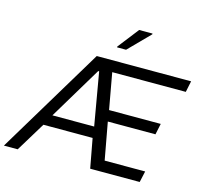

<svg xmlns="http://www.w3.org/2000/svg" viewBox="-150 -1054 1272 1195"><g transform="rotate(15 486.0 -456.5)"><path d="M-25 0 389 -688H997L982 -616H508L550 -383H883L868 -312H561L605 -72H866L850 0H531L496 -189H179L64 0ZM218 -260H487L428 -600H422ZM497 -773V-778L602 -913H688V-908L555 -773Z"/></g></svg>

Font: Saira
Style: Italic
Weight: 400
Italic angle: -12°
Designer: Hector Gatti with collaboration of the Omnibus-Type team
Foundry: Omnibus-Type
Version: Version 1.100; ttfautohint (v1.8.3)